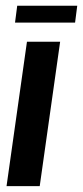

<svg xmlns="http://www.w3.org/2000/svg" viewBox="-20 -638 285 658"><path d="M2.4 0 72.4 -495H186.1L116.1 0ZM31.5 -560.5 39 -618.4H244.7L237.3 -560.5Z"/></svg>

Font: Alumni Sans Thin
Style: Italic
Weight: 100
Italic angle: -8°
Designer: Robert E. Leuschke
Foundry: Robert E. Leuschke
Version: Version 1.016